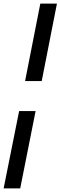

<svg xmlns="http://www.w3.org/2000/svg" viewBox="-22 -832 333 1057"><path d="M-2 205.1 83.3 -220.6H174L89.3 205.1ZM116.1 -385.8 199.9 -812H291.4L207.7 -385.8Z"/></svg>

Font: Reddit Sans
Style: Italic
Weight: 400
Italic angle: -11.25°
Designer: Stephen Hutchings
Version: Version 1.013